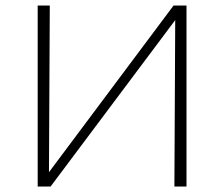

<svg xmlns="http://www.w3.org/2000/svg" viewBox="-20 -678 815 698"><path d="M658 -658V0H614L617 -605L164 0H117V-658H161L158 -52L611 -658Z"/></svg>

Font: EauTestInfant Light
Style: Regular
Weight: 300
Designer: Christian Thalmann (Catharsis Fonts)
Version: Version 0.001;PS 000.001;hotconv 1.0.88;makeotf.lib2.5.64775